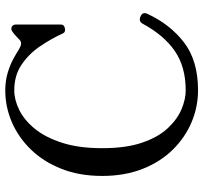

<svg xmlns="http://www.w3.org/2000/svg" viewBox="-42 -736 790 747"><g transform="rotate(-90 353.5 -363.0)"><path d="M375 12Q311 12 251.5 -13Q192 -38 144.5 -86Q97 -134 69.5 -203.5Q42 -273 42 -361Q42 -449 69.5 -519Q97 -589 144.5 -638Q192 -687 251.5 -712.5Q311 -738 375 -738Q412 -738 443.5 -728.5Q475 -719 498.5 -706Q522 -693 536 -684Q559 -670 571 -682Q576 -687 586.5 -696.5Q597 -706 603 -710Q612 -717 621.5 -713Q631 -709 631 -697V-521Q631 -509 616.5 -506Q602 -503 597 -513Q576 -559 546.5 -602.5Q517 -646 475 -674.5Q433 -703 375 -703Q338 -703 298.5 -683.5Q259 -664 225.5 -623Q192 -582 171 -517Q150 -452 150 -361Q150 -268 171.5 -205.5Q193 -143 227.5 -106Q262 -69 301 -52.5Q340 -36 375 -36Q466 -36 527.5 -78Q589 -120 634 -203Q643 -220 662 -212Q681 -204 673 -186Q633 -98 562 -43Q491 12 375 12Z"/></g></svg>

Font: Zen Old Mincho
Style: Regular
Weight: 400
Designer: Yoshimichi Ohira
Foundry: Positype
Version: Version 1.001